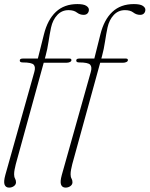

<svg xmlns="http://www.w3.org/2000/svg" viewBox="-21 -728 715 918"><path d="M73.5 -438.5Q73.5 -448 87.5 -448H160L189 -563.5Q206.5 -634 246.2 -671.2Q286 -708.5 349 -708.5Q379 -708.5 391.5 -700.2Q404 -692 404 -681.5Q404 -671 397.5 -664Q391 -657 379 -657Q361 -657 346.5 -668.2Q332 -679.5 306.5 -679.5Q274.5 -679.5 252.8 -656.2Q231 -633 223 -596Q216.5 -565 211 -528.5Q205.5 -492 197.5 -463L193.5 -448H311.5Q320.5 -448 320.5 -440.5Q320.5 -435 313.5 -431.5Q306.5 -428 296.5 -428H188L54.5 57Q51 71 48.8 82.8Q46.5 94.5 46.5 105.5Q46.5 118 51 125.8Q55.5 133.5 55.5 143.5Q55.5 154.5 45.5 161.8Q35.5 169 22.5 169Q6.5 169 1 155Q-4.5 141 4.5 108.5L143 -383.5Q150 -407.5 140.2 -418.5Q130.5 -429.5 87.5 -429.5Q73.5 -429.5 73.5 -438.5ZM343.5 -438.5Q343.5 -448 357.5 -448H430L459 -563.5Q476.5 -634 516.2 -671.2Q556 -708.5 619 -708.5Q649 -708.5 661.5 -700.2Q674 -692 674 -681.5Q674 -671 667.5 -664Q661 -657 649 -657Q631 -657 616.5 -668.2Q602 -679.5 576.5 -679.5Q544.5 -679.5 522.8 -656.2Q501 -633 493 -596Q486.5 -565 481 -528.5Q475.5 -492 467.5 -463L463.5 -448H581.5Q590.5 -448 590.5 -440.5Q590.5 -435 583.5 -431.5Q576.5 -428 566.5 -428H458L324.5 57Q321 71 318.8 82.8Q316.5 94.5 316.5 105.5Q316.5 118 321 125.8Q325.5 133.5 325.5 143.5Q325.5 154.5 315.5 161.8Q305.5 169 292.5 169Q276.5 169 271 155Q265.5 141 274.5 108.5L413 -383.5Q420 -407.5 410.2 -418.5Q400.5 -429.5 357.5 -429.5Q343.5 -429.5 343.5 -438.5Z"/></svg>

Font: Fraunces 9pt Thin
Style: Italic
Weight: 100
Italic angle: -16°
Version: Version 1.000;[b76b70a41]